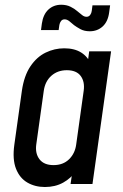

<svg xmlns="http://www.w3.org/2000/svg" viewBox="-20 -756 506 789"><path d="M164.5 12.5Q124 12.5 92.5 -5.8Q61 -24 45.8 -62.5Q30.5 -101 39 -162L70 -383.5Q79 -445 105 -483.5Q131 -522 167.5 -539.8Q204 -557.5 244 -557.5Q286 -557.5 313.8 -540Q341.5 -522.5 354.5 -490.5L336.5 -470L346.5 -545H436.5L360 0H270L281 -75L293.5 -54.5Q272 -23.5 239.5 -5.5Q207 12.5 164.5 12.5ZM200 -77.5Q239 -77.5 263.5 -101.2Q288 -125 293 -161.5L324 -383.5Q329 -420.5 311.5 -444Q294 -467.5 254.5 -467.5Q217 -467.5 191.2 -444.8Q165.5 -422 160 -383.5L129 -162Q124 -125 142.5 -101.2Q161 -77.5 200 -77.5ZM349 -627.5Q326.5 -627.5 310.5 -636.2Q294.5 -645 284.5 -652.5Q274.5 -661 265 -668.8Q255.5 -676.5 245.5 -676.5Q236 -676.5 230.8 -669.5Q225.5 -662.5 224 -653.5L221 -632.5H148.5L152 -659Q157.5 -697 179 -716.8Q200.5 -736.5 231.5 -736.5Q253.5 -736.5 270 -728.2Q286.5 -720 296.5 -711Q307.5 -702.5 316.5 -694.8Q325.5 -687 335.5 -687Q345 -687 350.5 -694.5Q356 -702 357 -711L360 -734H432.5L428.5 -704.5Q423.5 -667 401.8 -647.2Q380 -627.5 349 -627.5Z"/></svg>

Font: Mohave Light Medium
Style: Italic
Weight: 500
Italic angle: -8°
Version: Version 2.003